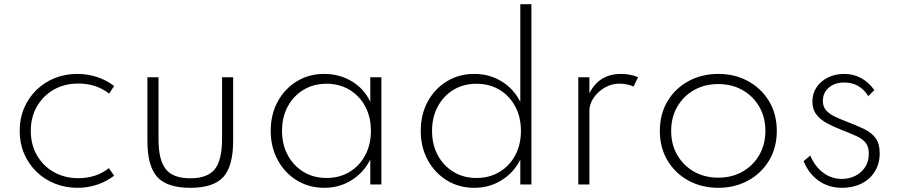

<svg xmlns="http://www.w3.org/2000/svg" viewBox="-20 -881 4292 917"><path d="M349.5 16Q292 16 241.8 -4.2Q191.5 -24.5 154 -61Q116.5 -97.5 95.2 -147.2Q74 -197 74 -256Q74 -315 95 -364.5Q116 -414 153.5 -450.8Q191 -487.5 241 -507.8Q291 -528 349.5 -528Q400 -528 445.5 -512.5Q491 -497 525 -470L501 -434Q440 -482 354 -482Q287.5 -482 236.2 -452.5Q185 -423 156 -371.8Q127 -320.5 127 -256Q127 -191.5 156 -140.2Q185 -89 236.5 -59.5Q288 -30 355 -30Q396.5 -30 433.8 -42.2Q471 -54.5 500 -78L525 -42Q490.5 -15 445.5 0.5Q400.5 16 349.5 16Z M889 16Q778 16 731 -35.8Q684 -87.5 684 -209.5V-512H737V-217Q737 -116 772 -72.8Q807 -29.5 889 -29.5Q971 -29.5 1005.8 -72.8Q1040.5 -116 1040.5 -217V-512H1093.5V-209.5Q1093.5 -87.5 1046.8 -35.8Q1000 16 889 16Z M1528.5 16Q1456 16 1398.2 -19.2Q1340.5 -54.5 1306.8 -116Q1273 -177.5 1273 -256Q1273 -335 1306.5 -396.2Q1340 -457.5 1397.8 -492.8Q1455.5 -528 1528.5 -528Q1601.5 -528 1660.5 -492.5Q1719.5 -457 1748.5 -394.5V-512H1801.5V0H1748.5V-118.5Q1716 -55.5 1658.2 -19.8Q1600.5 16 1528.5 16ZM1539.5 -31Q1601.5 -31 1649.2 -59.8Q1697 -88.5 1724.2 -139.5Q1751.5 -190.5 1751.5 -256Q1751.5 -322 1724.2 -372.8Q1697 -423.5 1649.2 -452.2Q1601.5 -481 1539.5 -481Q1477.5 -481 1429.8 -452.2Q1382 -423.5 1354.5 -372.8Q1327 -322 1327 -256Q1327 -190.5 1354.5 -139.8Q1382 -89 1429.8 -60Q1477.5 -31 1539.5 -31Z M2245 16Q2172.5 16 2114.8 -19.2Q2057 -54.5 2023.2 -116Q1989.5 -177.5 1989.5 -256Q1989.5 -335 2023 -396.2Q2056.5 -457.5 2114.5 -492.8Q2172.5 -528 2245.5 -528Q2317.5 -528 2375.5 -492.5Q2433.5 -457 2465 -394.5V-861H2518V0H2465V-118.5Q2433 -55.5 2374.8 -19.8Q2316.5 16 2245 16ZM2255.5 -31Q2317.5 -31 2365.5 -59.8Q2413.5 -88.5 2440.8 -139.5Q2468 -190.5 2468 -256Q2468 -321.5 2440.8 -372.5Q2413.5 -423.5 2365.5 -452.2Q2317.5 -481 2255.5 -481Q2194 -481 2146.2 -452.2Q2098.5 -423.5 2071 -372.5Q2043.5 -321.5 2043.5 -256Q2043.5 -190.5 2070.8 -139.8Q2098 -89 2146 -60Q2194 -31 2255.5 -31Z M2742 0V-512H2795V-435.5Q2818 -481.5 2856 -504.8Q2894 -528 2946 -528Q2968 -528 2989.8 -523.8Q3011.5 -519.5 3027.5 -512.5L3006 -467.5Q2991.5 -474.5 2973.2 -478Q2955 -481.5 2937.5 -481.5Q2901.5 -481.5 2868.8 -462.8Q2836 -444 2815.5 -414.2Q2795 -384.5 2795 -351V0Z M3410.5 16Q3331.5 16 3268.2 -18.5Q3205 -53 3168.2 -114.2Q3131.5 -175.5 3131.5 -256Q3131.5 -336.5 3168.2 -397.8Q3205 -459 3268.2 -493.5Q3331.5 -528 3410.5 -528Q3489.5 -528 3552.8 -493.5Q3616 -459 3653 -397.8Q3690 -336.5 3690 -256Q3690 -175.5 3653 -114.2Q3616 -53 3552.8 -18.5Q3489.5 16 3410.5 16ZM3410.5 -32.5Q3475.5 -32.5 3526.2 -61.2Q3577 -90 3606.2 -140.5Q3635.5 -191 3635.5 -256Q3635.5 -321 3606.2 -371.5Q3577 -422 3526.2 -450.8Q3475.5 -479.5 3410.5 -479.5Q3345.5 -479.5 3294.8 -450.8Q3244 -422 3214.8 -371.5Q3185.5 -321 3185.5 -256Q3185.5 -191 3214.8 -140.5Q3244 -90 3294.8 -61.2Q3345.5 -32.5 3410.5 -32.5Z M4001.5 16Q3938.5 16 3890.8 -17.2Q3843 -50.5 3818 -111.5L3850 -138Q3872 -85.5 3911.8 -56Q3951.5 -26.5 4001 -26.5Q4035.5 -26.5 4065 -41.2Q4094.5 -56 4112 -83Q4129.5 -110 4129.5 -147.5Q4129.5 -181 4114 -199.8Q4098.5 -218.5 4068.5 -232Q4038.5 -245.5 3996 -262Q3963 -275 3931.8 -291.2Q3900.5 -307.5 3880.2 -332.8Q3860 -358 3860 -397Q3860 -434.5 3879.8 -464Q3899.5 -493.5 3934.2 -510.8Q3969 -528 4012.5 -528Q4056.5 -528 4093.2 -507.8Q4130 -487.5 4156 -450.5L4127 -422Q4086 -487 4012.5 -487Q3967 -487 3938.5 -462.5Q3910 -438 3910 -399Q3910 -371 3926.2 -353.2Q3942.5 -335.5 3969.5 -323Q3996.5 -310.5 4029 -298Q4075.5 -280.5 4109.8 -263.5Q4144 -246.5 4162.8 -220.2Q4181.5 -194 4181.5 -149Q4181.5 -99 4158.2 -61.8Q4135 -24.5 4094.2 -4.2Q4053.5 16 4001.5 16Z"/></svg>

Font: Spartan Thin Light
Style: Regular
Weight: 300
Version: Version 1.004